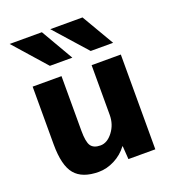

<svg xmlns="http://www.w3.org/2000/svg" viewBox="-140 -874 890 989"><g transform="rotate(-20 305.0 -379.0)"><path d="M25.4 -766.6H202.1L304.7 -589.8H181.6ZM61.5 -203.1V-519.5H219.7V-219.7Q219.7 -158.2 234.9 -136.7Q250 -115.2 287.1 -115.2Q324.2 -115.2 354.5 -154.8Q384.8 -194.3 384.8 -247.1V-519.5H544.9V0H397.5L392.6 -72.3H390.6Q362.3 -34.2 319.3 -12.2Q276.4 9.8 232.4 9.8Q142.6 9.8 102.1 -38.6Q61.5 -86.9 61.5 -203.1ZM248 -766.6H424.8L528.3 -589.8H405.3Z"/></g></svg>

Font: GenEi M Gothic v2 Heavy
Style: Regular
Weight: 800
Version: Version 2.0